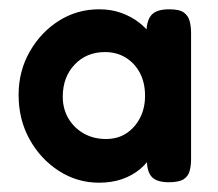

<svg xmlns="http://www.w3.org/2000/svg" viewBox="-20 -700 470 413"><path d="M344 -680Q366 -680 375.5 -673Q385 -666 388 -654.5Q391 -643 391 -628V-358Q391 -344 388 -332.5Q385 -321 375 -314.5Q365 -308 343 -308Q319 -308 308 -318Q297 -328 296 -352L306 -367Q298 -350 281 -336Q264 -322 242 -314.5Q220 -307 193 -307Q146 -307 106.5 -332.5Q67 -358 43.5 -400.5Q20 -443 20 -496Q20 -547 44 -589Q68 -631 107 -655.5Q146 -680 193 -680Q220 -680 241.5 -672Q263 -664 278.5 -652Q294 -640 304 -626L295 -633Q296 -658 307 -669Q318 -680 344 -680ZM208 -401Q233 -401 251.5 -413Q270 -425 281 -446Q292 -467 292 -494Q292 -522 281 -543Q270 -564 250.5 -576Q231 -588 206 -588Q166 -588 140.5 -561Q115 -534 115 -492Q115 -466 127 -445.5Q139 -425 160 -413Q181 -401 208 -401Z"/></svg>

Font: Fredoka Light Medium
Style: Regular
Weight: 500
Version: Version 2.001